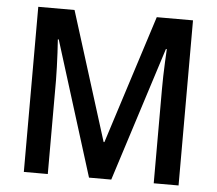

<svg xmlns="http://www.w3.org/2000/svg" viewBox="-51 -771 933 827"><g transform="rotate(5 415.5 -357.0)"><path d="M363.3 0 181.6 -581.5H177.7Q179.7 -555.2 181.2 -524.2Q182.6 -493.2 183.8 -462.4Q185.1 -431.6 185.1 -405.8V0H81.5V-713.9H238.3L412.6 -158.2H416L593.8 -713.9H750.5V0H643.1V-408.2Q643.1 -433.6 643.8 -463.4Q644.5 -493.2 646 -523.7Q647.5 -554.2 648.9 -580.6H645L459.5 0Z"/></g></svg>

Font: Open Sans SemiCondensed SemiBold
Style: Regular
Weight: 600
Width: 4
Designer: Monotype Design Team
Foundry: Monotype Imaging Inc.
Version: Version 3.000